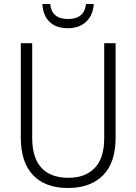

<svg xmlns="http://www.w3.org/2000/svg" viewBox="-20 -930 682 960"><path d="M558 -240Q558 -117 495 -53.5Q432 10 320 10Q206 10 145 -54.5Q84 -119 84 -242V-714H141V-242Q141 -140 187.5 -90.5Q234 -41 322 -41Q407 -41 454 -90.5Q501 -140 501 -238V-714H558ZM449 -910Q445 -854 411 -821.5Q377 -789 319 -789Q261 -789 228 -820.5Q195 -852 192 -910H231Q238 -835 320 -835Q402 -835 410 -910Z"/></svg>

Font: Noto Sans Georgian SemiCondensed Light
Style: Regular
Weight: 300
Width: 4
Designer: Monotype Design Team, Akaki Razmadze
Foundry: Google LLC
Version: Version 2.005; ttfautohint (v1.8.4.7-5d5b)